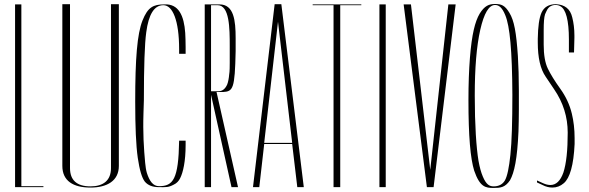

<svg xmlns="http://www.w3.org/2000/svg" viewBox="-20 -928 2918 952"><path d="M54.7 0H195.3V-4.9H85.9V-906.2H54.7Z M289.1 -105.5C289.1 -30.3 343.8 2 428.7 2C510.7 2 569.3 -31.2 569.3 -105.5V-506.8V-907.2H530.3V-501V-94.7C530.3 -33.2 492.2 -3.9 428.7 -3.9C361.3 -3.9 327.1 -34.2 327.1 -94.7V-501V-907.2H289.1V-505.9V-105.5Z M650.4 -423.8C650.4 -299.8 654.3 -207 663.1 -145.5C671.9 -85 683.6 -45.9 698.2 -27.3C713.9 -8.8 737.3 0 768.6 0C802.7 0 814.5 2 841.8 -12.7C856.4 -19.5 866.2 -30.3 873 -43.9C887.7 -72.3 900.4 -127.9 900.4 -209V-230.5H868.2C865.2 -38.1 837.9 -4.9 768.6 -4.9C738.3 -4.9 720.7 -31.2 708 -71.3C700.2 -97.7 698.2 -141.6 695.3 -173.8C692.4 -208 690.4 -263.7 690.4 -298.8C690.4 -317.4 690.4 -339.8 691.4 -367.2C692.4 -394.5 693.4 -416 693.4 -431.6C693.4 -598.6 697.3 -710.9 705.1 -767.6C716.8 -857.4 745.1 -902.3 790 -902.3C835.9 -902.3 868.2 -827.1 868.2 -683.6V-661.1H900.4V-694.3C900.4 -721.7 899.4 -745.1 898.4 -764.6C892.6 -849.6 866.2 -910.2 794.9 -906.2C740.2 -906.2 712.9 -892.6 686.5 -826.2C660.2 -759.8 650.4 -638.7 650.4 -423.8Z M1026.4 0V-458L1127.9 0H1160.2L1053.7 -471.7H1059.6H1085C1135.7 -474.6 1144.5 -486.3 1148.4 -674.8V-702.1V-738.3C1148.4 -827.1 1139.6 -906.2 1068.4 -906.2H995.1V0ZM1026.4 -902.3H1058.6C1118.2 -902.3 1119.1 -789.1 1119.1 -699.2V-674.8V-647.5V-617.2C1119.1 -601.6 1119.1 -573.2 1116.2 -557.6C1115.2 -543 1111.3 -520.5 1106.4 -508.8C1097.7 -489.3 1084 -475.6 1063.5 -475.6H1026.4Z M1265.6 0 1290 -213.9H1428.7L1454.1 0H1486.3L1375 -907.2H1341.8L1234.4 0ZM1358.4 -820.3 1428.7 -219.7H1290Z M1633.8 -902.3V0H1667V-902.3H1771.5V-906.2H1530.3V-902.3Z M1892.6 0V-906.2H1861.3V0Z M2096.7 0H2129.9L2239.3 -906.2H2236.3H2203.1L2113.3 -85.9L2017.6 -906.2H1985.4H1981.4Z M2302.7 -431.6C2302.7 -251 2312.5 -142.6 2331.1 -82C2359.4 0 2387.7 3.9 2426.8 3.9C2460.9 3.9 2484.4 2 2508.8 -34.2C2530.3 -72.3 2544.9 -140.6 2550.8 -276.4C2551.8 -308.6 2552.7 -345.7 2552.7 -385.7V-435.5V-478.5C2552.7 -543 2550.8 -599.6 2547.9 -649.4C2540 -767.6 2529.3 -826.2 2505.9 -864.3C2483.4 -902.3 2464.8 -908.2 2434.6 -908.2C2404.3 -908.2 2382.8 -899.4 2358.4 -860.4C2346.7 -840.8 2336.9 -814.5 2329.1 -780.3C2313.5 -712.9 2302.7 -592.8 2302.7 -431.6ZM2334 -454.1C2334 -589.8 2342.8 -698.2 2361.3 -780.3C2379.9 -862.3 2404.3 -903.3 2434.6 -903.3C2453.1 -903.3 2469.7 -891.6 2485.4 -852.5C2507.8 -798.8 2519.5 -678.7 2520.5 -458C2520.5 -324.2 2517.6 -225.6 2510.7 -160.2C2503.9 -95.7 2495.1 -53.7 2483.4 -33.2C2471.7 -13.7 2453.1 -3.9 2427.7 -3.9C2407.2 -3.9 2390.6 -12.7 2374 -52.7C2365.2 -73.2 2358.4 -98.6 2352.5 -130.9C2341.8 -196.3 2334 -306.6 2334 -454.1Z M2669.9 -10.7C2686.5 -2 2703.1 2 2718.8 2C2739.3 2 2758.8 -4.9 2775.4 -19.5C2805.7 -44.9 2824.2 -109.4 2829.1 -213.9V-243.2C2829.1 -287.1 2824.2 -328.1 2815.4 -364.3C2804.7 -409.2 2785.2 -450.2 2757.8 -488.3C2730.5 -526.4 2710 -559.6 2696.3 -587.9C2682.6 -616.2 2675.8 -656.2 2675.8 -707V-777.3C2675.8 -816.4 2677.7 -842.8 2682.6 -857.4C2687.5 -868.2 2691.4 -877 2694.3 -881.8C2700.2 -890.6 2706.1 -895.5 2710.9 -897.5C2723.6 -905.3 2745.1 -905.3 2757.8 -897.5C2786.1 -882.8 2800.8 -827.1 2800.8 -732.4V-668H2826.2L2828.1 -740.2V-752C2828.1 -785.2 2824.2 -815.4 2817.4 -841.8C2807.6 -883.8 2780.3 -905.3 2736.3 -907.2C2702.1 -907.2 2677.7 -893.6 2665 -865.2C2653.3 -838.9 2647.5 -795.9 2646.5 -736.3V-716.8C2646.5 -642.6 2659.2 -585.9 2685.5 -547.9L2727.5 -485.4C2772.5 -419.9 2794.9 -347.7 2794.9 -270.5C2794.9 -183.6 2788.1 -117.2 2773.4 -72.3C2758.8 -31.2 2737.3 -10.7 2709 -10.7C2698.2 -10.7 2685.5 -13.7 2672.9 -19.5L2642.6 -33.2V-23.4Z"/></svg>

Font: Caledo
Style: Light
Weight: 300
Designer: BSozoo
Foundry: BSozoo
Version: Version 002.000